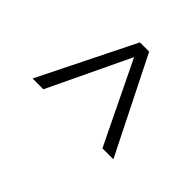

<svg xmlns="http://www.w3.org/2000/svg" viewBox="-112 -646 793 793"><g transform="rotate(-45 284.5 -250.0)"><path d="M150 -78 509 -252 150 -423V-486L569 -278V-224L150 -14Z"/></g></svg>

Font: Cairo Light
Style: Italic
Weight: 300
Italic angle: -13°
Designer: Mohamed Gaber, Accademia di Belle Arti di Urbino and others
Foundry: Kief Type Foundry, Accademia di Belle Arti di Urbino and others
Version: Version 3.011